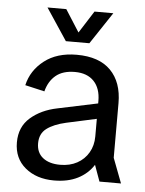

<svg xmlns="http://www.w3.org/2000/svg" viewBox="-52 -752 610 807"><g transform="rotate(5 253.0 -349.0)"><path d="M206 12Q131.8 12 84.3 -27.5Q36.9 -67 36.9 -134.2Q36.9 -199.7 81.5 -238.6Q126.2 -277.5 194.3 -291.2L408.2 -336.3V-271.6L235.6 -234Q183.7 -222.2 154.8 -200.4Q126 -178.7 126 -138Q126 -98.7 152.8 -77.3Q179.6 -55.9 226.3 -55.9Q266.7 -55.9 297.5 -72.6Q328.3 -89.4 345.6 -119.3Q363 -149.1 363 -187.3V-337.2Q363 -390.2 334.7 -420.1Q306.3 -450 254.5 -450Q203.4 -450 173.8 -425.4Q144.3 -400.8 133.3 -357.6L51.2 -376.5Q65.7 -439.8 119.1 -481.2Q172.4 -522.7 255.7 -522.7Q350.5 -522.7 399.2 -473.2Q448 -423.7 448 -335.3V-104.9L487.9 0H397L372.3 -68.5Q347.7 -30.1 305.8 -9Q264 12 206 12ZM204.9 -575.6 115.7 -710H195L273 -587.6H236L314 -710H393.4L304.1 -575.6Z"/></g></svg>

Font: TikTok Sans Light
Style: Regular
Weight: 300
Version: Version 4.000